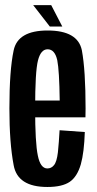

<svg xmlns="http://www.w3.org/2000/svg" viewBox="-20 -723 375 746"><path d="M164 3.5V-68.5Q137 -68.5 127 -118.5Q116.5 -168 116.5 -301Q116.5 -445 127.5 -488Q138.5 -531.5 165 -531.5Q193 -531.5 202.5 -489Q210.5 -449 212 -332.5H106.5V-267H312Q312.5 -283.5 312.5 -301Q312.5 -450.5 298 -528Q282 -604.5 165 -604.5Q49 -604.5 33 -527Q16.5 -449.5 16.5 -301.5Q16.5 -168 33 -81.5Q48 3.5 164 3.5ZM164 -68.5V3.5Q221.5 3.5 251 -16.5Q280 -36.5 294 -84.5Q307 -131 309.5 -210L211.5 -217Q209 -170 205 -131.5Q200.5 -93.5 189.5 -81Q179.5 -68.5 164 -68.5ZM173.5 -620H222L179 -703H109Z"/></svg>

Font: Anybody ExtraCondensed Medium
Style: Regular
Weight: 500
Width: 2
Version: Version 1.113;gftools[0.9.25]